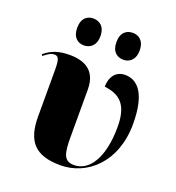

<svg xmlns="http://www.w3.org/2000/svg" viewBox="-139 -872 909 993"><g transform="rotate(20 316.0 -376.0)"><path d="M424 -614C454 -614 487 -634 487 -688C487 -743 454 -762 424 -762C390 -762 359 -743 359 -688C359 -634 390 -614 424 -614ZM206 -614C238 -614 271 -634 271 -688C271 -743 238 -762 206 -762C174 -762 143 -743 143 -688C143 -634 174 -614 206 -614ZM304 10C450 10 585 -108 585 -319C585 -490 527 -544 460 -544C418 -544 383 -516 381 -451C450 -441 515 -417 515 -279C515 -101 450 -15 370 -15C314 -15 304 -53 304 -144V-406C304 -513 236 -543 155 -543C96 -543 56 -529 18 -497L23 -489C53 -513 65 -518 81 -518C102 -518 110 -503 110 -446V-188C110 -52 164 10 304 10Z"/></g></svg>

Font: Noto Serif Display Black
Style: Regular
Weight: 900
Designer: Monotype Design Team
Foundry: Monotype Imaging Inc.
Version: Version 2.009